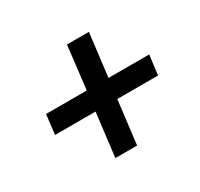

<svg xmlns="http://www.w3.org/2000/svg" viewBox="-113 -730 822 788"><g transform="rotate(-30 298.0 -335.5)"><path d="M286 -587H390L365 -383H558L546 -290H353L328 -84H225L250 -290H58L69 -383H262Z"/></g></svg>

Font: Aleo
Style: Bold Italic
Weight: 700
Italic angle: -7°
Version: Version 2.001;gftools[0.9.29]